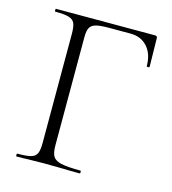

<svg xmlns="http://www.w3.org/2000/svg" viewBox="-97 -705 703 785"><g transform="rotate(15 255.0 -312.5)"><path d="M44 -12Q83 -12 101.5 -17Q120 -22 126.5 -36.5Q133 -51 133 -81V-544Q133 -574 126.5 -588Q120 -602 101.5 -607.5Q83 -613 44 -613Q42 -613 42 -619Q42 -625 44 -625H463Q473 -625 473 -616L475 -495Q475 -492 469 -492Q463 -492 463 -495Q463 -546 436 -576Q409 -606 365 -606H273Q236 -606 218 -601Q200 -596 193 -583Q186 -570 186 -543V-85Q186 -53 195 -38.5Q204 -24 229.5 -18Q255 -12 311 -12Q314 -12 314 -6Q314 0 311 0Q270 0 247 -1L160 -2L94 -1Q76 0 44 0Q42 0 42 -6Q42 -12 44 -12Z"/></g></svg>

Font: Cormorant Garamond Light
Style: Regular
Weight: 300
Designer: Christian Thalmann (Catharsis Fonts)
Version: Version 3.000